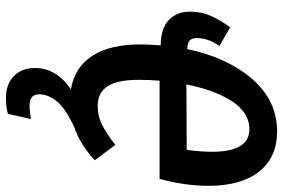

<svg xmlns="http://www.w3.org/2000/svg" viewBox="-178 -568 982 667"><g transform="rotate(90 313.5 -234.0)"><path d="M601.1 -296.9H259.8Q256.8 -259.8 256.8 -225.1Q256.8 -149.9 279.3 -116Q301.8 -82 347.2 -82Q383.8 -82 414.3 -97.7Q444.8 -113.3 482.9 -143.1L536.1 -71.8Q482.4 -21 419.9 0Q353.5 31.7 330.3 61.5Q307.1 91.3 307.1 121.1Q307.1 154.8 345.2 154.8Q364.7 154.8 393.1 149.9L375 230Q351.1 236.8 318.8 236.8Q272.5 236.8 244.1 209.5Q215.8 182.1 215.8 136.2Q215.8 61.5 290 11.2Q213.4 -1.5 173.6 -63Q133.8 -124.5 133.8 -229Q133.8 -258.8 137.2 -300.8H132.8Q76.2 -302.2 48.1 -329.8Q20 -357.4 20 -402.8Q20 -442.9 34.9 -475.6Q49.8 -508.3 74.2 -542L139.2 -504.9Q111.8 -465.3 111.8 -426.8Q111.8 -409.2 120.1 -401.6Q128.4 -394 147 -393.1H149.9Q179.7 -533.2 254.4 -619.1Q329.1 -705.1 436 -705.1Q525.9 -705.1 575.4 -642.8Q625 -580.6 625 -467.8Q625 -384.8 601.1 -296.9ZM428.2 -608.9Q397.9 -608.9 372.3 -591.6Q346.7 -574.2 327.9 -543.2Q309.1 -512.2 295.4 -474.1Q281.7 -436 272.9 -390.1L500 -391.1Q506.8 -440.4 506.8 -479Q506.8 -608.9 428.2 -608.9Z"/></g></svg>

Font: Fira Sans Compressed Medium
Style: Italic
Weight: 500
Width: 3
Italic angle: -8°
Designer: Carrois Corporate & Edenspiekermann AG
Foundry: Carrois Corporate GbR & Edenspiekermann AG
Version: Version 4.203;PS 004.203;hotconv 1.0.88;makeotf.lib2.5.64775